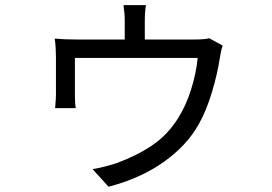

<svg xmlns="http://www.w3.org/2000/svg" viewBox="-20 -640 1040 733"><path d="M532.8 -561V-444.6H456.2V-561Q456.2 -588.4 451.4 -620.4H537.2Q532.8 -595 532.8 -561ZM818.8 -416Q810.6 -360.6 789.6 -289.8Q768.6 -219 739 -166.2Q693.8 -84.8 605.8 -22.2Q517.8 40.4 394.6 73L333.2 5.6Q355.6 2.2 382.7 -4.8Q409.8 -11.8 426.4 -17.8Q502.6 -45.6 561.2 -85.3Q619.8 -125 659.6 -188.2Q690.2 -236.6 709.8 -299.2Q729.4 -361.8 734.6 -418.8H266V-274.8Q266 -244.6 269 -227.2H190.4Q193.6 -262.8 193.6 -278.2V-423.8Q193.6 -439.6 192.4 -458.2Q191.2 -476.8 189 -492.6Q224.6 -489.2 272.8 -489.2H723.2Q761.6 -489.2 778.6 -494L830.2 -466Q826.8 -458.2 823.8 -443.5Q820.8 -428.8 818.8 -416Z"/></svg>

Font: 寒蝉端黑体 Light
Style: Regular
Weight: 300
Designer: ChillDuanSans {Warren2060}; 
Source Han Sans {Ryoko NISHIZUKA 西塚涼子 (kana, bopomofo & ideographs); Paul D. Hunt (Latin, G
Foundry: ChillType&Adobe
Version: Version 1.300;Glyphs 3.3 (3306)